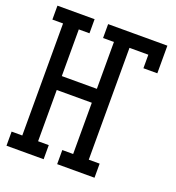

<svg xmlns="http://www.w3.org/2000/svg" viewBox="-133 -841 866 947"><g transform="rotate(20 300.0 -367.5)"><path d="M7 0V-74H63V-662H7V-735H202V-661H146V-416H330V-662H273V-735H584V-590H511V-661H412V-74H469V0H273V-74H330V-343H146V-74H202V0Z"/></g></svg>

Font: Iosevka Curly Slab Extended
Style: Regular
Weight: 400
Width: 7
Monospace: yes
Designer: Belleve Invis
Foundry: Belleve Invis
Version: Version 11.1.0; ttfautohint (v1.8.3)